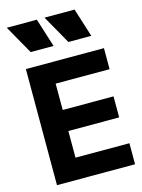

<svg xmlns="http://www.w3.org/2000/svg" viewBox="-147 -1106 883 1190"><g transform="rotate(-15 294.5 -511.5)"><path d="M269 -839 211 -1023H18L122 -839ZM511 -839 453 -1023H260L364 -839ZM567 0V-135H221V-306H547V-441H221V-610H567V-745H66V0Z"/></g></svg>

Font: Plus Jakarta Sans ExtraBold
Style: Regular
Weight: 800
Designer: Gumpita Rahayu
Foundry: Tokotype
Version: Version 2.071;gftools[0.9.30]